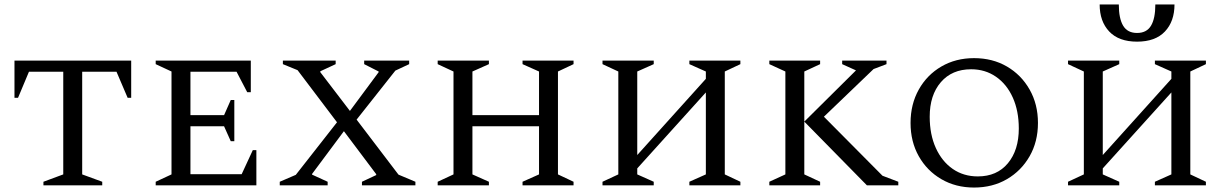

<svg xmlns="http://www.w3.org/2000/svg" viewBox="-20 -832 5499 862"><path d="M175 0V-16L264 -49V-510H110L61 -393H45V-560H569V-393H553L503 -510H349V-49L439 -16V0Z M679 0V-16L750 -49V-511L679 -544V-560H1106V-418H1090L1042 -510H835V-315H986L1016 -383H1032V-198H1016L986 -265H835V-50H1065L1115 -158H1131V0Z M1236 0V-16L1308 -47L1493 -283L1316 -517L1250 -544V-560H1487V-544L1418 -512V-508L1551 -334L1680 -508V-511L1615 -544V-560H1817V-544L1755 -515L1581 -295L1769 -48L1845 -16V0H1605V-16L1669 -46V-50L1524 -243L1381 -51V-48L1451 -16V0Z M1945 0V-16L2016 -49V-511L1945 -544V-560H2175V-544L2101 -511V-315H2400V-511L2326 -544V-560H2555V-544L2485 -511V-49L2555 -16V0H2326V-16L2400 -49V-265H2101V-49L2175 -16V0Z M2685 0V-16L2756 -49V-511L2685 -544V-560H2915V-544L2841 -511V-136L3149 -478V-511L3075 -544V-560H3304V-544L3234 -511V-49L3304 -16V0H3075V-16L3149 -49V-417L2841 -76V-49L2915 -16V0Z M3434 0V-16L3506 -49V-511L3434 -544V-560H3662V-544L3591 -511V-49L3662 -16V0ZM3872 0 3591 -286 3823 -516 3761 -544V-560H3960V-544L3902 -522L3679 -308L3942 -43L4013 -16V0Z M4353 10Q4271 10 4206.5 -27.5Q4142 -65 4105 -130.5Q4068 -196 4068 -280Q4068 -364 4105 -430Q4142 -496 4206.5 -533.5Q4271 -571 4353 -571Q4436 -571 4500.5 -533.5Q4565 -496 4602.5 -430Q4640 -364 4640 -280Q4640 -196 4602.5 -130.5Q4565 -65 4500.5 -27.5Q4436 10 4353 10ZM4370 -40Q4456 -40 4505 -99Q4554 -158 4554 -255Q4554 -334 4527 -394Q4500 -454 4451.5 -487.5Q4403 -521 4340 -521Q4254 -521 4204 -463Q4154 -405 4154 -308Q4154 -228 4181.5 -167.5Q4209 -107 4257.5 -73.5Q4306 -40 4370 -40Z M4775 0V-16L4846 -49V-511L4775 -544V-560H5005V-544L4931 -511V-136L5239 -478V-511L5165 -544V-560H5394V-544L5324 -511V-49L5394 -16V0H5165V-16L5239 -49V-417L4931 -76V-49L5005 -16V0ZM4917 -812H5003Q5003 -749 5022.5 -716.5Q5042 -684 5085 -684Q5128 -684 5147.5 -716.5Q5167 -749 5167 -812H5253Q5253 -736 5210 -690.5Q5167 -645 5085 -645Q5003 -645 4960 -690.5Q4917 -736 4917 -812Z"/></svg>

Font: Spectral SC
Style: Regular
Weight: 400
Designer: Jean-Baptiste Levee
Foundry: Production Type
Version: Version 2.001